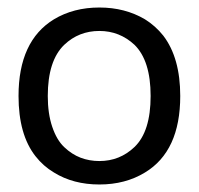

<svg xmlns="http://www.w3.org/2000/svg" viewBox="-20 -487 534 516"><path d="M108.4 -229Q108.4 -181.6 120.4 -146.2Q132.3 -110.8 152.6 -91.6Q172.9 -72.3 196.5 -63.2Q220.2 -54.2 247.1 -54.2Q301.8 -54.2 341.3 -91.8Q384.8 -133.3 384.8 -229Q384.8 -324.2 341.3 -366.7Q301.3 -403.8 247.1 -403.8Q191.9 -403.8 152.8 -366.7Q108.4 -324.2 108.4 -229ZM29.8 -229Q29.8 -377 125 -435.1Q177.7 -466.8 247.1 -466.8Q315.9 -466.8 369.6 -435.1Q397.9 -417.5 418.9 -391.1Q464.4 -331.5 464.4 -229Q464.4 -80.6 369.6 -23.4Q316.9 8.8 247.1 8.8Q176.8 8.8 125 -23.4Q96.2 -40.5 75.2 -67.4Q29.8 -125.5 29.8 -229Z"/></svg>

Font: Molengo
Style: Regular
Weight: 400
Designer: moyogo
Foundry: moyogo
Version: Version 0.11; ttfautohint (v0.8) -G 32 -r 16 -x